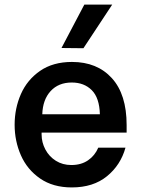

<svg xmlns="http://www.w3.org/2000/svg" viewBox="-20 -812 618 840"><path d="M44 -266Q44 -338 71.5 -400.5Q99 -463 155.5 -502Q212 -541 295 -541Q405 -541 469.5 -470Q534 -399 534 -265V-232H162V-224Q162 -189 178.5 -158Q195 -127 224.5 -108.5Q254 -90 292 -90Q335 -90 365 -110.5Q395 -131 410 -166H529Q508 -90 448 -41Q388 8 294 8Q212 8 155.5 -31Q99 -70 71.5 -132.5Q44 -195 44 -266ZM417 -312Q415 -384 381.5 -417.5Q348 -451 294 -451Q236 -451 201.5 -413.5Q167 -376 165 -312ZM249 -602 349 -792H471L345 -601Z"/></svg>

Font: Be Vietnam SemiBold
Style: Regular
Weight: 600
Designer: Gabriel Lam
Foundry: TypeRant
Version: Version 4.000